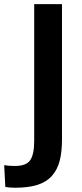

<svg xmlns="http://www.w3.org/2000/svg" viewBox="-61 -737 390 918"><path d="M-35.6 156.7 -41 52.7Q-17.6 56.6 10.3 56.6Q64.5 56.6 83.5 28.8Q102.5 1 102.5 -63V-717.3H235.4V-71.8Q235.4 -10.3 224.4 32Q213.4 74.2 187.3 103.8Q161.1 133.3 117.9 147Q74.7 160.6 10.7 160.6Q-16.1 160.6 -35.6 156.7Z"/></svg>

Font: Oxygen
Style: Bold
Weight: 700
Designer: vernon adams
Foundry: Vernon Adams
Version: Version 0.2.3 webfont; ttfautohint (v0.93.3-1d66) -l 8 -r 50